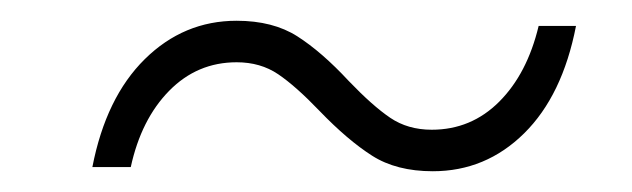

<svg xmlns="http://www.w3.org/2000/svg" viewBox="-20 -443 609 185"><path d="M288 -336Q265 -360 248 -371.5Q231 -383 208 -383Q170 -383 143 -355.5Q116 -328 106 -282H69Q82 -349 119.5 -386Q157 -423 208 -423Q243 -423 266.5 -408Q290 -393 316 -365Q339 -341 356 -329.5Q373 -318 396 -318Q434 -318 461 -345Q488 -372 499 -418H535Q522 -351 485 -314.5Q448 -278 397 -278Q362 -278 338.5 -293Q315 -308 288 -336Z"/></svg>

Font: Montserrat Alternates Light
Style: Italic
Weight: 300
Italic angle: -11.3°
Designer: Julieta Ulanovsky
Foundry: Julieta Ulanovsky
Version: Version 7.200